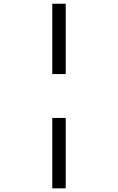

<svg xmlns="http://www.w3.org/2000/svg" viewBox="-20 -780 640 1040"><path d="M263.2 -759.8H335.9V-378.9H263.2ZM263.2 -141.1H335.9V240.2H263.2Z"/></svg>

Font: Noto Mono
Style: Regular
Weight: 400
Designer: Monotype Design Team
Foundry: Monotype Imaging Inc.
Version: Version 1.00